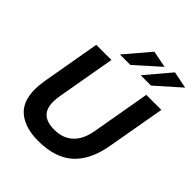

<svg xmlns="http://www.w3.org/2000/svg" viewBox="-256 -1095 1262 1262"><g transform="rotate(45 375.0 -463.5)"><path d="M59 -213Q59 -95 127.5 -40.5Q196 14 314 14Q471 14 558 -64Q645 -142 672 -299L743 -703H603L532 -296Q516 -204 466 -158.5Q416 -113 338 -113Q268 -113 235 -144Q202 -175 202 -239Q202 -266 208 -300L279 -703H138L67 -296Q59 -248 59 -213ZM558 -918 440 -941 293 -768H390ZM750 -917 632 -941 486 -768H582Z"/></g></svg>

Font: Geom SemiBold
Style: Bold Italic
Weight: 600
Italic angle: -10°
Version: Version 1.102